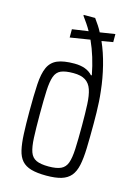

<svg xmlns="http://www.w3.org/2000/svg" viewBox="-115 -804 613 874"><g transform="rotate(15 191.5 -367.5)"><path d="M192 8Q149 8 121 0Q93 -8 77 -26Q61 -44 54 -74.5Q47 -105 45 -149.5Q43 -194 43 -254Q43 -331 46 -382.5Q49 -434 62.5 -463.5Q76 -493 105 -505.5Q134 -518 185 -518Q214 -518 235.5 -510Q257 -502 271 -486L275 -487Q267 -529 255 -568Q243 -607 227 -642L133 -627V-666L209 -677Q200 -693 189.5 -708.5Q179 -724 168 -739V-743H222Q233 -728 242.5 -713.5Q252 -699 259 -685L330 -696V-658L277 -649Q298 -602 312.5 -544Q327 -486 333 -429Q336 -404 337.5 -379Q339 -354 339.5 -328Q340 -302 340 -276Q340 -209 338.5 -160.5Q337 -112 330 -79.5Q323 -47 307 -28Q291 -9 263.5 -0.5Q236 8 192 8ZM192 -35Q229 -35 249.5 -44.5Q270 -54 278.5 -77.5Q287 -101 289 -144Q291 -187 291 -254Q291 -312 289 -354Q287 -396 278 -422.5Q269 -449 248.5 -462Q228 -475 192 -475Q154 -475 133.5 -466Q113 -457 104.5 -433Q96 -409 94 -366Q92 -323 92 -254Q92 -187 94 -144Q96 -101 104.5 -77.5Q113 -54 133.5 -44.5Q154 -35 192 -35Z"/></g></svg>

Font: Saira ExtraCondensed Light
Style: Regular
Weight: 300
Width: 2
Designer: Hector Gatti with collaboration of the Omnibus-Type team
Foundry: Omnibus-Type
Version: Version 1.101